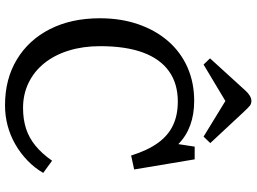

<svg xmlns="http://www.w3.org/2000/svg" viewBox="-144 -830 988 739"><g transform="rotate(90 349.5 -460.0)"><path d="M384.8 14.2Q283.7 14.2 208.3 -31.5Q132.8 -77.1 91.3 -159.2Q49.8 -241.2 49.8 -351.1Q49.8 -432.1 73 -499Q96.2 -565.9 138.2 -614Q180.2 -662.1 238.5 -688Q296.9 -713.9 368.2 -713.9Q419.9 -713.9 461.9 -698.5Q503.9 -683.1 534.2 -652.8L543.9 -715.8H592.8L631.8 -482.9L578.1 -471.2Q558.1 -535.2 529.5 -574.5Q501 -613.8 461.9 -632.3Q422.9 -650.9 370.1 -650.9Q301.3 -650.9 253.7 -616.9Q206.1 -583 181.6 -516.6Q157.2 -450.2 157.2 -352.1Q157.2 -286.1 174.1 -231.4Q190.9 -176.8 222.4 -137.5Q253.9 -98.1 297.9 -76.7Q341.8 -55.2 395 -55.2Q439 -55.2 474.4 -66.7Q509.8 -78.1 540.3 -103Q570.8 -127.9 598.1 -167L645 -132.8Q625 -98.6 596.9 -71.8Q568.8 -44.9 534.9 -25.4Q501 -5.9 462.9 4.2Q424.8 14.2 384.8 14.2ZM228 -750 204.1 -774.9 329.1 -912.1Q337.9 -921.9 348.1 -928Q358.4 -934.1 368.2 -934.1Q379.4 -934.1 387.2 -927.5Q395 -920.9 409.2 -905.8L530.3 -775.9L505.4 -750L368.2 -834Z"/></g></svg>

Font: Literata
Style: Regular
Weight: 400
Designer: Latin by Veronika Burian and Jose Scaglione. Greek by Irene Vlachou. Cyrillic by Vera Evstafieva.
Foundry: TypeTogether
Version: Version 3.002